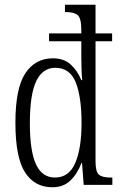

<svg xmlns="http://www.w3.org/2000/svg" viewBox="-20 -780 508 810"><path d="M201 10Q126 10 85.5 -53Q45 -116 45 -262Q45 -408 87 -471Q129 -534 203 -534Q249 -534 277.5 -508.5Q306 -483 323 -442H327Q325 -455 324 -487Q323 -519 323 -543V-606H187V-639H323V-653Q323 -703 308 -716Q293 -729 260 -729H254V-760H383V-639H453V-606H383V-100Q383 -55 397.5 -43Q412 -31 446 -31H454V0H333L326 -93H324Q306 -46 276.5 -18Q247 10 201 10ZM212 -31Q271 -31 297.5 -92.5Q324 -154 324 -261Q324 -371 299.5 -432.5Q275 -494 213 -494Q160 -494 133 -438Q106 -382 106 -260Q106 -142 132 -86.5Q158 -31 212 -31Z"/></svg>

Font: Noto Serif Ethiopic ExtraCondensed Light
Style: Regular
Weight: 300
Width: 2
Designer: Monotype Design Team
Foundry: Monotype Imaging Inc.
Version: Version 2.102; ttfautohint (v1.8.4.7-5d5b)